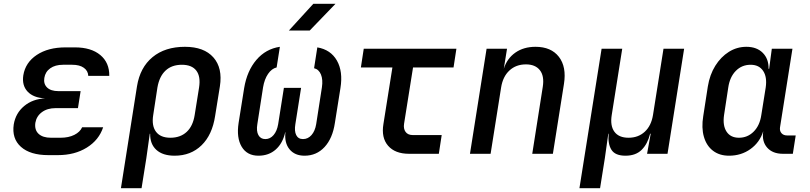

<svg xmlns="http://www.w3.org/2000/svg" viewBox="-20 -805 4240 1005"><path d="M283 7H233Q138 7 89.5 -36.5Q41 -80 52 -154Q62 -213 106.5 -250Q151 -287 216 -290Q155 -293 124.5 -325.5Q94 -358 102 -411Q113 -478 172.5 -517.5Q232 -557 323 -557H372Q457 -557 505 -517Q553 -477 552 -408H442Q441 -434 419 -450Q397 -466 358 -466H310Q269 -466 243 -447.5Q217 -429 212 -397Q207 -366 226.5 -347Q246 -328 286 -328H402L388 -239H271Q228 -239 199.5 -218Q171 -197 165 -162Q160 -125 182 -104.5Q204 -84 247 -84H297Q339 -84 369 -99Q399 -114 410 -139H520Q498 -72 434.5 -32.5Q371 7 283 7Z M613 180 697 -353Q713 -452 778.5 -506Q844 -560 948 -560Q1048 -560 1097 -504.5Q1146 -449 1131 -353L1106 -198Q1091 -99 1035 -44.5Q979 10 894 10Q832 10 798.5 -20.5Q765 -51 766 -105H764L746 23L721 180ZM872 -84Q924 -84 957 -114.5Q990 -145 999 -203L1022 -347Q1031 -405 1007.5 -435.5Q984 -466 932 -466Q879 -466 846.5 -435.5Q814 -405 804 -347L782 -203Q773 -147 796.5 -115.5Q820 -84 872 -84Z M1333 10Q1273 10 1245 -37Q1217 -84 1229 -162L1258 -344Q1273 -434 1322 -491.5Q1371 -549 1445 -560L1428 -452Q1402 -446 1383 -418Q1364 -390 1357 -348L1327 -155Q1321 -119 1332.5 -98Q1344 -77 1369 -77Q1394 -77 1412 -98Q1430 -119 1436 -155L1466 -345H1556L1526 -155Q1520 -119 1530.5 -98Q1541 -77 1566 -77Q1592 -77 1610.5 -98Q1629 -119 1635 -155L1665 -348Q1671 -388 1660 -415Q1649 -442 1624 -448L1641 -557Q1711 -545 1743.5 -488Q1776 -431 1762 -344L1733 -162Q1721 -81 1679 -35.5Q1637 10 1574 10Q1523 10 1495.5 -23.5Q1468 -57 1474 -113H1473Q1460 -55 1423.5 -22.5Q1387 10 1333 10ZM1492 -645 1620 -785H1736L1601 -645Z M2121 0Q2048 0 2011.5 -42Q1975 -84 1987 -156L2034 -452H1869L1884 -550H2369L2354 -452H2142L2095 -157Q2091 -131 2103 -114.5Q2115 -98 2141 -98H2292L2277 0Z M2440 0 2527 -550H2634L2617 -445Q2634 -499 2677.5 -529.5Q2721 -560 2783 -560Q2865 -560 2905.5 -507.5Q2946 -455 2932 -366L2874 0H2766L2821 -350Q2830 -407 2806 -437.5Q2782 -468 2733 -468Q2681 -468 2646.5 -436Q2612 -404 2603 -347L2548 0Z M3013 180 3129 -550H3237L3182 -203Q3173 -147 3196 -115.5Q3219 -84 3270 -84Q3321 -84 3355 -115.5Q3389 -147 3398 -203L3453 -550H3561L3474 0H3367L3386 -105H3383Q3370 -52 3339 -21Q3308 10 3254 10Q3200 10 3180.5 -21Q3161 -52 3166 -105H3164L3146 23L3121 180Z M3796 10Q3746 10 3712 -16Q3678 -42 3664.5 -89Q3651 -136 3661 -197L3685 -352Q3695 -414 3724 -460.5Q3753 -507 3795 -533.5Q3837 -560 3887 -560Q3941 -560 3972.5 -528.5Q4004 -497 4003 -445H4006L4020 -550H4128L4063 -139Q4060 -120 4070.5 -108Q4081 -96 4100 -96H4145L4130 0H4078Q4024 0 3995.5 -32.5Q3967 -65 3975 -117V-118Q3957 -60 3908.5 -25Q3860 10 3796 10ZM3848 -84Q3893 -84 3925 -116Q3957 -148 3965 -203L3988 -347Q3996 -402 3974.5 -434Q3953 -466 3909 -466Q3863 -466 3831.5 -434Q3800 -402 3792 -347L3770 -203Q3762 -148 3783 -116Q3804 -84 3848 -84Z"/></svg>

Font: JetBrains Mono NL SemiBold
Style: Italic
Weight: 600
Italic angle: -9°
Monospace: yes
Designer: Philipp Nurullin, Konstantin Bulenkov
Foundry: JetBrains
Version: Version 2.305; ttfautohint (v1.8.4.7-5d5b)